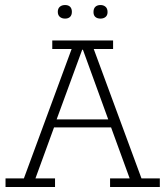

<svg xmlns="http://www.w3.org/2000/svg" viewBox="-20 -744 658 764"><path d="M2 0V-34H75L265 -549H188V-583H430V-549H353L543 -34H616V0H418V-34H496L418 -248L437 -237H188L199 -248L121 -34H199V0ZM201 -257 194 -269H420L415 -257L310 -546H307ZM239 -670Q226 -670 218 -677Q210 -684 210 -697Q210 -710 218 -717Q226 -724 239 -724Q252 -724 259 -717Q266 -710 266 -697Q266 -684 259 -677Q252 -670 239 -670ZM380 -670Q367 -670 359.5 -676.5Q352 -683 352 -696Q352 -710 359.5 -717Q367 -724 380 -724Q392 -724 400 -717Q408 -710 408 -696Q408 -683 400 -676.5Q392 -670 380 -670Z"/></svg>

Font: Rokkitt ExtraLight
Style: Regular
Weight: 250
Version: Version 3.103